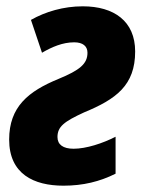

<svg xmlns="http://www.w3.org/2000/svg" viewBox="-20 -578 462 608"><path d="M181 10C243 10 296 -3 346 -28V-145C305 -124 253 -107 213 -107C180 -107 162 -120 162 -144C162 -177 183 -193 246 -222C348 -264 408 -308 408 -415C408 -511 341 -558 242 -558C181 -558 124 -541 78 -515L113 -411C144 -429 178 -444 215 -444C242 -444 257 -432 257 -411C257 -376 233 -356 165 -328C70 -289 9 -240 9 -136C9 -27 87 10 181 10Z"/></svg>

Font: Noto Sans Display SemiCondensed Extra
Style: Italic
Weight: 800
Width: 4
Italic angle: -12°
Designer: Monotype Design Team
Foundry: Monotype Imaging Inc.
Version: Version 1.900